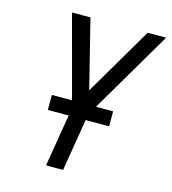

<svg xmlns="http://www.w3.org/2000/svg" viewBox="-109 -825 819 914"><g transform="rotate(15 300.0 -367.5)"><path d="M202 0 251 -295 133 -735H224L308 -398L506 -735H597L333 -286L286 0ZM142 -257V-331H444V-257Z"/></g></svg>

Font: Iosevka Aile
Style: Italic
Weight: 400
Italic angle: -9°
Designer: Belleve Invis
Foundry: Belleve Invis
Version: Version 28.0.1; ttfautohint (v1.8.4)